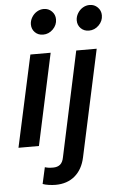

<svg xmlns="http://www.w3.org/2000/svg" viewBox="-63 -785 655 1047"><g transform="rotate(-5 265.0 -261.5)"><path d="M202 -603Q175 -603 157.5 -620.5Q140 -638 140 -664Q140 -684 151 -702.5Q162 -721 179.5 -731.5Q197 -742 217 -742Q243 -742 261 -724Q279 -706 279 -680Q279 -649 256 -626Q233 -603 202 -603ZM14 0 123 -501H234L126 0ZM453 -603Q426 -603 408.5 -620.5Q391 -638 391 -664Q391 -684 402 -702.5Q413 -721 430.5 -731.5Q448 -742 468 -742Q494 -742 512 -724Q530 -706 530 -680Q530 -649 507 -626Q484 -603 453 -603ZM198 219Q181 219 160.5 216Q140 213 128 208L148 118Q157 121 167.5 122.5Q178 124 193 124Q217 124 231.5 112Q246 100 251 73L374 -501H486L360 83Q346 148 304 183.5Q262 219 198 219Z"/></g></svg>

Font: Red Hat Text SemiBold
Style: Italic
Weight: 600
Italic angle: -12°
Designer: Pentagram, MCKL
Foundry: Pentagram, MCKL
Version: Version 1.023